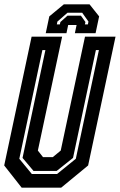

<svg xmlns="http://www.w3.org/2000/svg" viewBox="-22 -870 556 890"><path d="M78.5 0 -2.5 -103 124.5 -700H266L153.5 -172L177.5 -141.5H222.5L259.5 -172L372 -700H513.5L386.5 -103L261.5 0ZM125.5 -63.5H242.5L329.5 -134L436.5 -638H422.5L316.5 -138L240.5 -77.5H133.5L82.5 -138L188.5 -638H174.5L67.5 -134ZM393 -850 437.5 -794 421 -716H325L333 -754H294L286 -716H190L206.5 -794L274 -850ZM359 -811H291L244 -770L241.5 -757H255.5L258 -768L291 -797.5H353L374 -768L371.5 -757H385.5L388 -770Z"/></svg>

Font: Tourney Condensed Regular
Style: Bold Italic
Weight: 700
Width: 3
Italic angle: -12°
Designer: Tyler Finck
Foundry: Etcetera Type Co
Version: Version 1.010; ttfautohint (v1.8.3)